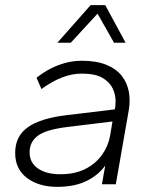

<svg xmlns="http://www.w3.org/2000/svg" viewBox="-20 -716 600 746"><path d="M202 10Q131 10 85 -24.5Q39 -59 39 -121Q39 -165 60.5 -194.5Q82 -224 127 -242.5Q172 -261 242 -269L426 -291Q429 -302 429 -325Q429 -348 418 -372Q407 -396 379 -413Q351 -430 297 -430Q260 -430 221 -415Q182 -400 141 -370L122 -414Q162 -446 207 -463Q252 -480 297 -480Q354 -480 392.5 -464.5Q431 -449 452.5 -422Q474 -395 480.5 -360Q487 -325 480 -286L430 0H376L389 -73Q362 -35 315.5 -12.5Q269 10 202 10ZM214 -39Q271 -39 311.5 -59.5Q352 -80 376.5 -114.5Q401 -149 408 -190L417 -244L245 -223Q160 -213 127.5 -189Q95 -165 95 -124Q95 -84 127.5 -61.5Q160 -39 214 -39ZM203 -550 332 -696H389L468 -550H423L359 -663L255 -550Z"/></svg>

Font: Gantari Light
Style: Italic
Weight: 300
Italic angle: -10°
Version: Version 1.000